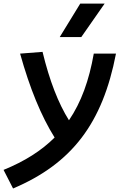

<svg xmlns="http://www.w3.org/2000/svg" viewBox="-71 -815 677 1065"><path d="M1.5 230.5C327.6 92.3 498 -131.3 572.3 -517.6H449.2C422.9 -368.2 379.4 -247.6 311.5 -147.9C252.4 -242.2 203.6 -367.7 165 -527.3L40.5 -517.6C94.2 -325.2 157.2 -171.4 231.9 -52.2C158.7 21 65.9 79.6 -51.3 127.4ZM260.3 -609.4H379.9L509.3 -794.9H374Z"/></svg>

Font: Cascadia Code SemiBold
Style: Italic
Weight: 600
Italic angle: -10°
Monospace: yes
Designer: Aaron Bell
Foundry: Saja Typeworks
Version: Version 2404.023